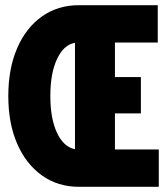

<svg xmlns="http://www.w3.org/2000/svg" viewBox="-20 -720 640 740"><path d="M12 -350Q12 -455 46 -534Q80 -613 141.5 -656.5Q203 -700 284 -700H588V-556H423V-423H523V-283H423V-144H592V0H284Q203 0 141.5 -44Q80 -88 46 -166.5Q12 -245 12 -350ZM174 -350Q174 -262 200 -207.5Q226 -153 269 -145V-555Q226 -548 200 -493Q174 -438 174 -350Z"/></svg>

Font: Red Hat Mono
Style: Bold
Weight: 700
Monospace: yes
Designer: Pentagram, MCKL
Foundry: Pentagram, MCKL
Version: Version 1.023; ttfautohint (v1.8.3)